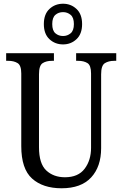

<svg xmlns="http://www.w3.org/2000/svg" viewBox="-20 -999 656 1029"><path d="M310 10Q210 10 152 -42Q94 -94 94 -216V-605Q94 -649 74 -661Q54 -673 25 -673H13V-714H269V-673H258Q228 -673 208.5 -660.5Q189 -648 189 -601V-210Q189 -122 228 -85.5Q267 -49 328 -49Q399 -49 433.5 -94.5Q468 -140 468 -207V-605Q468 -649 448.5 -661Q429 -673 399 -673H388V-714H603V-673H592Q562 -673 542 -660.5Q522 -648 522 -601V-205Q522 -106 468.5 -48Q415 10 310 10ZM318 -761Q275 -761 245 -789Q215 -817 215 -870Q215 -923 245 -951Q275 -979 318 -979Q360 -979 390 -951Q420 -923 420 -870Q420 -817 390 -789Q360 -761 318 -761ZM318 -806Q341 -806 358.5 -820.5Q376 -835 376 -870Q376 -905 358.5 -919.5Q341 -934 318 -934Q294 -934 277 -919.5Q260 -905 260 -870Q260 -835 277 -820.5Q294 -806 318 -806Z"/></svg>

Font: Noto Serif Georgian Condensed
Style: Regular
Weight: 400
Width: 3
Designer: Monotype Design Team, Akaki Razmadze
Foundry: Google LLC
Version: Version 2.003; ttfautohint (v1.8.4.7-5d5b)